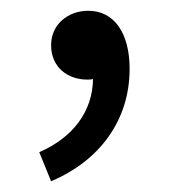

<svg xmlns="http://www.w3.org/2000/svg" viewBox="-20 -147 318 357"><path d="M75 190C165 152 221 77 221 -19C221 -86 192 -127 144 -127C107 -127 75 -102 75 -63C75 -21 107 1 142 1C146 1 149 1 153 0C152 61 115 109 53 136Z"/></svg>

Font: Noto Sans CJK SC Regular
Style: Regular
Weight: 400
Designer: Ryoko NISHIZUKA (kana & ideographs); Paul D. Hunt (Latin, Greek & Cyrillic); Wenlong ZHANG (bopomofo); Sandoll Communica
Foundry: Adobe Systems Incorporated
Version: Version 1.004;PS 1.004;hotconv 1.0.82;makeotf.lib2.5.63406